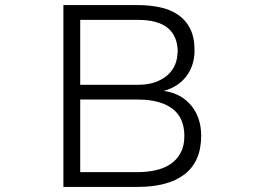

<svg xmlns="http://www.w3.org/2000/svg" viewBox="-20 -694 1040 754"><path d="M704 -160Q704 -232 656.5 -267.5Q609 -303 522 -303H295V-18H521Q558 -18 591.5 -25.5Q625 -33 650 -50Q675 -67 689.5 -94Q704 -121 704 -160ZM678 -488Q678 -616 522 -616H295V-361H521Q561 -361 590 -371.5Q619 -382 638.5 -399.5Q658 -417 667.5 -440Q677 -463 677 -488ZM770 -161Q770 -109 753 -71Q736 -33 703.5 -8.5Q671 16 625 28Q579 40 522 40H229V-674H521Q567 -674 607.5 -665.5Q648 -657 678.5 -636.5Q709 -616 726.5 -582Q744 -548 744 -496Q744 -438 712.5 -395.5Q681 -353 623 -337Q690 -328 730 -280.5Q770 -233 770 -161Z"/></svg>

Font: NanumGothicCoding
Style: Regular
Weight: 400
Monospace: yes
Designer: Kwon Bruce; Nicolas Noh; Sung-woo Choi; Go-un Cha; Soo-hyun Park;
Foundry: NHN Corporation
Version: Version 2.000;PS 1;hotconv 1.0.49;makeotf.lib2.0.14853